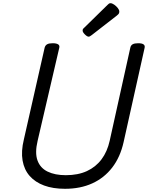

<svg xmlns="http://www.w3.org/2000/svg" viewBox="-20 -1160 924 1199"><path d="M386 19Q311 19 255.5 -1.5Q200 -22 165.5 -61Q131 -100 121 -157.5Q111 -215 129 -289L259 -863Q263 -877 274.5 -883.5Q286 -890 309 -890Q332 -890 343 -883Q354 -876 350 -861L215 -281Q197 -206 214 -158.5Q231 -111 277 -88.5Q323 -66 391 -66Q467 -66 522.5 -91.5Q578 -117 614 -165Q650 -213 665 -281L794 -863Q797 -877 808.5 -883.5Q820 -890 843 -890Q890 -890 883 -861L752 -273Q731 -179 681 -114Q631 -49 556.5 -15Q482 19 386 19ZM534 -931Q524 -931 510 -945Q496 -959 496 -969Q496 -973 497 -976.5Q498 -980 505 -986L651 -1129Q656 -1134 660 -1137Q664 -1140 670 -1140Q680 -1140 693 -1131Q706 -1122 715.5 -1110Q725 -1098 725 -1088Q725 -1081 722.5 -1076Q720 -1071 710 -1063L553 -941Q547 -937 542.5 -934Q538 -931 534 -931Z"/></svg>

Font: Playwrite AT
Style: Italic
Weight: 400
Italic angle: -13.0072°
Designer: Veronika Burian, José Scaglione
Foundry: TypeTogether
Version: Version 1.002